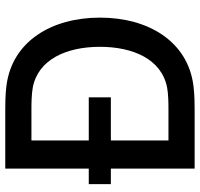

<svg xmlns="http://www.w3.org/2000/svg" viewBox="-35 -725 760 730"><g transform="rotate(-90 345.0 -360.0)"><path d="M294.5 0C307.5 0 350.5 0 384 -4.5C553 -26 643 -176.5 643 -360C643 -543.5 553 -694 384 -715.5C350.5 -720 307.5 -720 294.5 -720H69V-402.5H10V-318.5H69V0ZM340 -318.5V-402.5H176V-620.5H294.5C316.5 -620.5 352.5 -620 376.5 -615.5C484.5 -595.5 532 -486.5 532 -360C532 -236.5 486.5 -125.5 376.5 -104.5C352.5 -100 317.5 -99.5 294.5 -99.5H176V-318.5Z"/></g></svg>

Font: Manrope SemiBold
Style: Regular
Weight: 600
Designer: Mikhail Sharanda
Foundry: Mikhail Sharanda
Version: Version 4.505